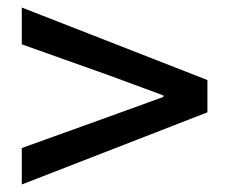

<svg xmlns="http://www.w3.org/2000/svg" viewBox="-20 -629 610 511"><path d="M38 -138 532 -330V-416L38 -609V-511L263 -431L415 -375V-371L263 -316L38 -235Z"/></svg>

Font: Source Han Sans KR Medium
Style: Regular
Weight: 500
Designer: Ryoko NISHIZUKA (kana & ideographs); Paul D. Hunt (Latin, Greek & Cyrillic); Wenlong ZHANG (bopomofo); Sandoll Communica
Foundry: Adobe Systems Incorporated
Version: Version 1.001;PS 1.001;hotconv 1.0.78;makeotf.lib2.5.61930